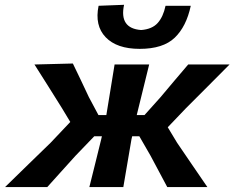

<svg xmlns="http://www.w3.org/2000/svg" viewBox="-68 -760 952 780"><path d="M-47.5 0Q-1.5 -45 45 -90.2Q91.5 -135.5 137.5 -180L217.5 -264.5L183.5 -321Q155.5 -365.5 128 -409.5Q100.5 -453.5 72 -498L228 -502Q244.5 -468 260.8 -433.8Q277 -399.5 293 -365.5L332 -292.5H364Q373 -347 381 -396.5Q389 -446 397.5 -498H538Q525 -445.5 513 -396.2Q501 -347 487.5 -292.5H519L584 -365Q612 -398.5 640.2 -431.8Q668.5 -465 696.5 -498H864.5Q820 -453 776 -409Q732 -365 688 -321L613.5 -243L651.5 -180Q681.5 -136 712.5 -90.5Q743.5 -45 774.5 0H611.5Q594 -32.5 577.5 -63.8Q561 -95 543.5 -127.5L498 -206.5H469L466 -193.5Q457 -141 449.2 -95Q441.5 -49 433 0H295Q307 -49 318.8 -95.5Q330.5 -142 343 -193.5L346 -206.5H315L238.5 -127Q210 -95 181.2 -63.5Q152.5 -32 124 0ZM499.5 -561.5Q406.5 -561.5 361.2 -608.8Q316 -656 332.5 -736.5L436 -740.5Q415.5 -644.5 505.5 -638Q550 -641.5 572.5 -666.5Q595 -691.5 604.5 -736.5H707Q689 -652 641.8 -606.8Q594.5 -561.5 499.5 -561.5Z"/></svg>

Font: Commissioner Loud SemiBold
Style: Italic
Weight: 600
Italic angle: -12°
Designer: Kostas Bartsokas
Foundry: Kostas Bartsokas
Version: Version 1.000; ttfautohint (v1.8.3)